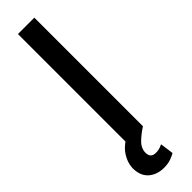

<svg xmlns="http://www.w3.org/2000/svg" viewBox="-320 -713 909 909"><g transform="rotate(-45 134.5 -258.5)"><path d="M190.3 -727.3V0H80.6V-727.3ZM122.5 209.9Q77.8 209.9 48.1 185.7Q18.5 161.6 15.6 116.1Q13.1 75.3 38.9 35Q64.6 -5.3 127.1 -33.4L190.3 0Q158 20.6 134.1 44.2Q110.1 67.8 110.1 97.7Q110.1 114 118.3 123.2Q126.4 132.5 146.3 132.5Q160.9 132.5 172.2 128.6Q183.6 124.6 190.7 121.1L199.9 188.6Q187.9 196 168.3 202.9Q148.8 209.9 122.5 209.9Z"/></g></svg>

Font: Inter UI Medium
Style: Regular
Weight: 500
Designer: Rasmus Andersson
Foundry: rsms
Version: 3.2;8d6f07862